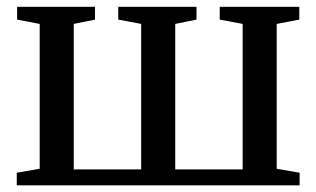

<svg xmlns="http://www.w3.org/2000/svg" viewBox="-20 -558 952 578"><path d="M30.5 0V-38L99.5 -50V-486L31.5 -499V-537.5H266V-499L202 -486V-48H405V-486L336 -499V-537.5H571.5V-499L507.5 -486V-48H710.5V-486L641.5 -499V-537.5H881V-499L813 -486V-50L882 -38V0Z"/></svg>

Font: Merriweather 60pt
Style: Regular
Weight: 400
Version: Version 2.100